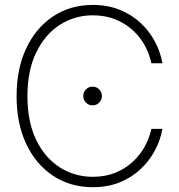

<svg xmlns="http://www.w3.org/2000/svg" viewBox="-20 -757 731 786"><path d="M359.9 9.3Q267.6 9.3 197 -37.6Q126.5 -84.5 87.2 -168.2Q47.9 -252 47.9 -363.3Q47.9 -475.1 87.2 -558.8Q126.5 -642.6 197 -689.7Q267.6 -736.8 359.9 -736.8Q421.4 -736.8 470.9 -716.6Q520.5 -696.3 556.6 -662.1Q592.8 -627.9 615 -585.4Q637.2 -543 645 -498H599.6Q591.8 -536.1 572.5 -571.3Q553.2 -606.4 522.7 -634Q492.2 -661.6 451.4 -678Q410.6 -694.3 359.9 -694.3Q285.6 -694.3 224.9 -655.3Q164.1 -616.2 128.2 -542.2Q92.3 -468.3 92.3 -363.3Q92.3 -257.8 128.2 -184.1Q164.1 -110.4 224.9 -71.8Q285.6 -33.2 359.9 -33.2Q410.6 -33.2 451.4 -49.6Q492.2 -65.9 522.5 -93.8Q552.7 -121.6 572.3 -156.7Q591.8 -191.9 599.6 -229.5H645Q637.2 -185.1 615 -142.6Q592.8 -100.1 556.6 -65.7Q520.5 -31.2 471.2 -11Q421.9 9.3 359.9 9.3ZM358.9 -325.7Q343.3 -325.7 332 -336.9Q320.8 -348.1 320.8 -363.8Q320.8 -379.9 332 -391.1Q343.3 -402.3 358.9 -402.3Q375 -402.3 386 -391.1Q397 -379.9 397 -363.8Q397 -348.1 386 -336.9Q375 -325.7 358.9 -325.7Z"/></svg>

Font: Inter 28pt ExtraLight
Style: Regular
Weight: 250
Designer: Rasmus Andersson
Foundry: rsms
Version: Version 4.001;git-66647c0bb